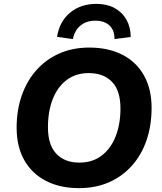

<svg xmlns="http://www.w3.org/2000/svg" viewBox="-20 -962 836 993"><path d="M388 11Q291 11 218.5 -26Q146 -63 106 -133Q66 -203 66 -302Q66 -392 92.5 -468Q119 -544 168.5 -599.5Q218 -655 287 -685.5Q356 -716 442 -716Q540 -716 612.5 -679Q685 -642 724.5 -572Q764 -502 764 -404Q764 -313 738 -237Q712 -161 662.5 -105.5Q613 -50 544 -19.5Q475 11 388 11ZM391 -121Q458 -121 505.5 -157Q553 -193 578 -256.5Q603 -320 603 -401Q603 -494 559 -539Q515 -584 439 -584Q372 -584 325 -548.5Q278 -513 253 -450Q228 -387 228 -304Q228 -212 271.5 -166.5Q315 -121 391 -121ZM357 -760 275 -771Q287 -850 342 -896Q397 -942 479 -942Q533 -942 572.5 -920.5Q612 -899 634 -860Q656 -821 656 -771L572 -760Q573 -805 546.5 -830Q520 -855 473 -855Q427 -855 396.5 -830Q366 -805 357 -760Z"/></svg>

Font: Nunito Sans 12pt ExtraLight 12pt ExtraBold
Style: Italic
Weight: 800
Italic angle: -9°
Version: Version 3.101;gftools[0.9.27]